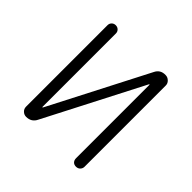

<svg xmlns="http://www.w3.org/2000/svg" viewBox="-139 -649 778 778"><g transform="rotate(45 250.0 -260.0)"><path d="M109.4 0Q97.7 0 88.9 -8.3Q80.1 -16.6 80.1 -29.3V-496.1Q80.1 -505.9 86.9 -512.7Q93.8 -519.5 104 -519.5Q114.3 -519.5 121.1 -512.7Q127.9 -505.9 127.9 -496.1V-75.2Q127.9 -74.2 128.9 -74.2Q130.9 -74.2 130.9 -75.2L346.7 -494.1Q359.4 -520.5 389.6 -519.5Q401.4 -519.5 410.6 -510.7Q419.9 -502 419.9 -490.2V-24.4Q419.9 -14.6 413.1 -7.3Q406.2 0 395 0Q383.8 0 377.4 -6.8Q371.1 -13.7 371.1 -24.4V-445.3Q371.1 -446.3 370.1 -446.3Q368.2 -446.3 368.2 -445.3L152.3 -26.4Q139.6 0 109.4 0Z"/></g></svg>

Font: Rounded-X Mgen+ 1m light
Style: Regular
Weight: 200
Designer: [Source Han Sans]
Ryoko NISHIZUKA  (kana & ideographs); Paul D. Hunt (Latin, Greek & Cyrillic); Wenlong ZHANG  (bopomofo
Version: Version 1.059.20150602